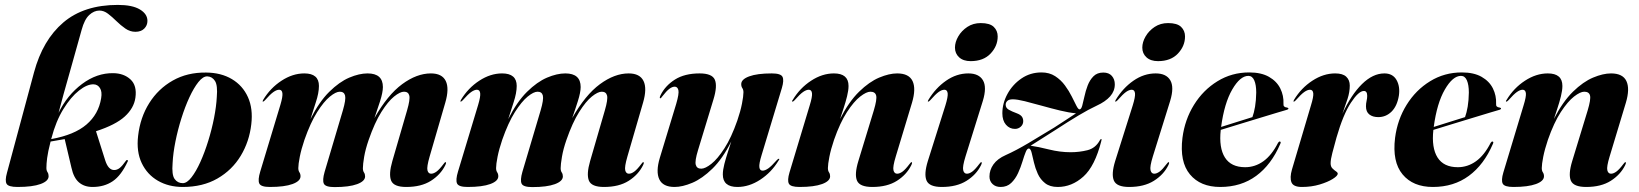

<svg xmlns="http://www.w3.org/2000/svg" viewBox="-20 -752 6674 782"><path d="M500 -94Q473.5 -37 439 -13.8Q404.5 9.5 357 9.5Q323.5 9.5 301.8 -9Q280 -27.5 271 -69L243.5 -185.5Q216 -180.5 186 -175.5Q175 -132.5 172 -108.5Q169 -84.5 169 -68Q169 -57.5 173.5 -50.8Q178 -44 178 -34.5Q178 -14.5 145.2 -2.5Q112.5 9.5 51.5 9.5Q14 9.5 6.8 -3.5Q-0.5 -16.5 8.5 -48.5L118.5 -457Q154 -589 238 -660.5Q322 -732 460 -732Q519 -732 549.8 -713.5Q580.5 -695 580.5 -667Q580.5 -648.5 567.5 -635.5Q554.5 -622.5 531.5 -622.5Q509.5 -622.5 490.5 -635.8Q471.5 -649 454.2 -666Q437 -683 420 -696Q403 -709 385 -709Q363 -709 343.5 -691Q324 -673 312.5 -630.5Q287.5 -541 269.5 -477Q251.5 -413 239 -368.8Q226.5 -324.5 218.5 -292.5Q254 -365 314.2 -410Q374.5 -455 441 -454Q484.5 -453.5 511.5 -428.5Q538.5 -403.5 531.5 -354Q525.5 -311.5 488.2 -277.5Q451 -243.5 371 -217.5L408.5 -99Q421 -59.5 445 -59.5Q457 -59.5 467.5 -67.8Q478 -76 493.5 -98Q496 -101.5 499 -100Q502.5 -98 500 -94ZM189.5 -189 188.5 -185.5Q283 -202.5 332.2 -244.8Q381.5 -287 392 -352Q396.5 -378.5 387.2 -393.2Q378 -408 361.5 -408.5Q335 -409.5 301.8 -383.2Q268.5 -357 238 -307.5Q207.5 -258 189.5 -189Z M819.5 -456.5Q880.5 -456 924.5 -429.8Q968.5 -403.5 989.8 -356.5Q1011 -309.5 1003.5 -246Q995.5 -175.5 960.5 -117.5Q925.5 -59.5 865.8 -25Q806 9.5 724.5 9.5Q667 9.5 623.2 -15.8Q579.5 -41 557.2 -87.8Q535 -134.5 542.5 -198.5Q551 -273.5 587.8 -332Q624.5 -390.5 683.8 -424Q743 -457.5 819.5 -456.5ZM724.5 -6Q741.5 -6 760 -29.8Q778.5 -53.5 796 -92.2Q813.5 -131 828 -177.8Q842.5 -224.5 851.8 -271.5Q861 -318.5 863 -357Q867 -404 855.8 -422Q844.5 -440 824.5 -441Q807 -441.5 788.2 -418Q769.5 -394.5 751.5 -355.8Q733.5 -317 718.8 -270Q704 -223 694.5 -175.5Q685 -128 683 -88Q679 -40 691.2 -23Q703.5 -6 724.5 -6Z M1302 -51.5 1376.5 -302.5Q1389.5 -347 1385.5 -362.8Q1381.5 -378.5 1364 -378.5Q1348 -378.5 1323.5 -358.5Q1299 -338.5 1271.8 -295.5Q1244.5 -252.5 1220 -182.5Q1207 -144 1201 -113.5Q1195 -83 1195 -67.5Q1195 -57 1199.5 -50.2Q1204 -43.5 1204 -34Q1204 -14.5 1171.5 -2.5Q1139 9.5 1079 9.5Q1042.5 9.5 1036 -4.8Q1029.5 -19 1040 -53.5L1122 -325Q1132 -358.5 1130.2 -372.5Q1128.5 -386.5 1117 -386.5Q1107 -386.5 1094 -377.5Q1081 -368.5 1059 -343.5Q1053.5 -338 1051 -338Q1048 -338.5 1052 -345.5Q1081 -393.5 1126.5 -423.2Q1172 -453 1219.5 -453Q1279 -453 1279 -402Q1279 -373.5 1266.2 -335Q1253.5 -296.5 1244.5 -267Q1280 -337.5 1321 -378Q1362 -418.5 1402.5 -435.8Q1443 -453 1477 -453Q1539.5 -453 1539.5 -397.5Q1539.5 -376 1528 -339.8Q1516.5 -303.5 1505 -271Q1558.5 -365.5 1618 -409.2Q1677.5 -453 1735 -453Q1780.5 -453 1795.5 -422.2Q1810.5 -391.5 1793.5 -333.5L1730 -115Q1717.5 -72 1721 -58.2Q1724.5 -44.5 1736 -44.5Q1746 -44.5 1757.8 -53Q1769.5 -61.5 1786.5 -84Q1792 -92 1794.5 -91.5Q1799.5 -91.5 1793.5 -79Q1774.5 -40.5 1735 -15.5Q1695.5 9.5 1634.5 9.5Q1583.5 9.5 1573 -16.5Q1562.5 -42.5 1578 -96L1638 -302.5Q1651 -347 1647 -362.8Q1643 -378.5 1625.5 -378.5Q1609.5 -378.5 1585 -358.8Q1560.5 -339 1533.2 -295.8Q1506 -252.5 1481.5 -182Q1468.5 -144.5 1463.2 -113.5Q1458 -82.5 1458 -67Q1458 -56 1462.5 -49.5Q1467 -43 1467 -33.5Q1467 -14 1434.5 -2Q1402 10 1342.5 10Q1305.5 10 1299 -4Q1292.5 -18 1302 -51.5Z M2107.5 -51.5 2182 -302.5Q2195 -347 2191 -362.8Q2187 -378.5 2169.5 -378.5Q2153.5 -378.5 2129 -358.5Q2104.5 -338.5 2077.2 -295.5Q2050 -252.5 2025.5 -182.5Q2012.5 -144 2006.5 -113.5Q2000.5 -83 2000.5 -67.5Q2000.5 -57 2005 -50.2Q2009.5 -43.5 2009.5 -34Q2009.5 -14.5 1977 -2.5Q1944.5 9.5 1884.5 9.5Q1848 9.5 1841.5 -4.8Q1835 -19 1845.5 -53.5L1927.5 -325Q1937.5 -358.5 1935.8 -372.5Q1934 -386.5 1922.5 -386.5Q1912.5 -386.5 1899.5 -377.5Q1886.5 -368.5 1864.5 -343.5Q1859 -338 1856.5 -338Q1853.5 -338.5 1857.5 -345.5Q1886.5 -393.5 1932 -423.2Q1977.5 -453 2025 -453Q2084.5 -453 2084.5 -402Q2084.5 -373.5 2071.8 -335Q2059 -296.5 2050 -267Q2085.5 -337.5 2126.5 -378Q2167.5 -418.5 2208 -435.8Q2248.5 -453 2282.5 -453Q2345 -453 2345 -397.5Q2345 -376 2333.5 -339.8Q2322 -303.5 2310.5 -271Q2364 -365.5 2423.5 -409.2Q2483 -453 2540.5 -453Q2586 -453 2601 -422.2Q2616 -391.5 2599 -333.5L2535.5 -115Q2523 -72 2526.5 -58.2Q2530 -44.5 2541.5 -44.5Q2551.5 -44.5 2563.2 -53Q2575 -61.5 2592 -84Q2597.5 -92 2600 -91.5Q2605 -91.5 2599 -79Q2580 -40.5 2540.5 -15.5Q2501 9.5 2440 9.5Q2389 9.5 2378.5 -16.5Q2368 -42.5 2383.5 -96L2443.5 -302.5Q2456.5 -347 2452.5 -362.8Q2448.5 -378.5 2431 -378.5Q2415 -378.5 2390.5 -358.8Q2366 -339 2338.8 -295.8Q2311.5 -252.5 2287 -182Q2274 -144.5 2268.8 -113.5Q2263.5 -82.5 2263.5 -67Q2263.5 -56 2268 -49.5Q2272.5 -43 2272.5 -33.5Q2272.5 -14 2240 -2Q2207.5 10 2148 10Q2111 10 2104.5 -4Q2098 -18 2107.5 -51.5Z M3152 -105.5Q3156.5 -105 3151 -98Q3122 -50 3076.5 -20.2Q3031 9.5 2983.5 9.5Q2924 9.5 2924 -41.5Q2924 -59.5 2930.2 -83.8Q2936.5 -108 2944.5 -132.5Q2952.5 -157 2958.5 -176Q2923 -105.5 2881.5 -65Q2840 -24.5 2799.8 -7.5Q2759.5 9.5 2727.5 9.5Q2680 9.5 2665.2 -21.8Q2650.5 -53 2667.5 -109.5L2734 -328.5Q2746.5 -371 2743 -385Q2739.5 -399 2728 -399Q2718 -399 2706.2 -390.2Q2694.5 -381.5 2677.5 -359.5Q2672 -351.5 2669.5 -351.5Q2664.5 -352 2670.5 -364.5Q2689.5 -403 2729 -428Q2768.5 -453 2829.5 -453Q2880.5 -453 2891.5 -427.2Q2902.5 -401.5 2886 -347.5L2823 -140.5Q2809.5 -96.5 2813.8 -80.8Q2818 -65 2836 -65Q2852.5 -65 2877.5 -84.8Q2902.5 -104.5 2930.5 -147.8Q2958.5 -191 2983 -261Q2996 -299 3002 -329.8Q3008 -360.5 3008 -376Q3008 -386.5 3003.5 -393Q2999 -399.5 2999 -409.5Q2999 -429 3031.5 -441Q3064 -453 3123.5 -453Q3160 -453 3167 -439.2Q3174 -425.5 3164.5 -393.5L3082 -120.5Q3071 -85 3072.8 -71Q3074.5 -57 3086 -57Q3096 -57 3109 -66Q3122 -75 3144 -100Q3149.5 -105.5 3152 -105.5Z M3208 -338Q3203.5 -338.5 3209 -345.5Q3238 -393.5 3283.5 -423.2Q3329 -453 3376.5 -453Q3436 -453 3436 -402Q3436 -384 3430 -359.8Q3424 -335.5 3415.8 -310.8Q3407.5 -286 3401.5 -267.5Q3437.5 -338 3479 -378.5Q3520.5 -419 3561 -436Q3601.5 -453 3634 -453Q3682 -453 3696.8 -421.8Q3711.5 -390.5 3694.5 -333.5L3628.5 -115Q3615.5 -72.5 3619 -58.5Q3622.5 -44.5 3634 -44.5Q3644 -44.5 3655.8 -53Q3667.5 -61.5 3684.5 -84Q3690.5 -92 3692.5 -91.5Q3697.5 -91.5 3691.5 -79Q3672.5 -40.5 3633 -15.5Q3593.5 9.5 3533 9.5Q3481.5 9.5 3470.5 -16.2Q3459.5 -42 3476 -96L3539 -302.5Q3552.5 -347.5 3548.5 -363Q3544.5 -378.5 3525 -378.5Q3509 -378.5 3483.5 -358.8Q3458 -339 3429.8 -295.8Q3401.5 -252.5 3377 -182.5Q3364 -144 3358 -113.5Q3352 -83 3352 -67.5Q3352 -56.5 3356.5 -50Q3361 -43.5 3361 -34Q3361 -14.5 3328.5 -2.5Q3296 9.5 3236.5 9.5Q3200 9.5 3193 -4Q3186 -17.5 3195.5 -49.5L3278 -323Q3289 -358.5 3287.2 -372.5Q3285.5 -386.5 3274 -386.5Q3264 -386.5 3251 -377.5Q3238 -368.5 3216 -343.5Q3210.5 -338 3208 -338Z M3933.5 -503Q3903.5 -503 3886.5 -518.5Q3869.5 -534 3869.5 -558Q3869.5 -580.5 3883 -603.8Q3896.5 -627 3920 -642.5Q3943.5 -658 3974.5 -658Q4011.5 -658 4027.5 -642.5Q4043.5 -627 4043.5 -603.5Q4043.5 -564.5 4014.5 -533.8Q3985.5 -503 3933.5 -503ZM3912.5 -115Q3899.5 -73 3903 -58.8Q3906.5 -44.5 3918 -44.5Q3928 -44.5 3939.8 -53Q3951.5 -61.5 3968.5 -84Q3974.5 -92 3976.5 -91.5Q3981.5 -91.5 3975.5 -79Q3956.5 -40.5 3916.5 -15.5Q3876.5 9.5 3816 9.5Q3765 9.5 3753.8 -16.5Q3742.5 -42.5 3759 -96L3830.5 -322.5Q3841.5 -358 3839.8 -372.2Q3838 -386.5 3826.5 -386.5Q3816 -386.5 3803.2 -377.5Q3790.5 -368.5 3768.5 -343.5Q3763 -338 3760.5 -338Q3757 -338.5 3761.5 -345.5Q3790.5 -393.5 3833.2 -423.2Q3876 -453 3924 -453Q3967 -453 3983.5 -425Q4000 -397 3983 -341Z M4171.5 -147Q4164 -148.5 4157.8 -133.2Q4151.5 -118 4144.5 -94.5Q4137.5 -71 4126.5 -47Q4115.5 -23 4098.5 -6.8Q4081.5 9.5 4055.5 9.5Q4035 9.5 4022.5 -2.5Q4010 -14.5 4010 -33Q4010 -59.5 4026.2 -82.5Q4042.5 -105.5 4076.5 -120.5Q4117 -138.5 4168.5 -169Q4220 -199.5 4273 -232Q4298.5 -248.5 4322.2 -264Q4346 -279.5 4362.5 -290.5Q4333.5 -293 4296.8 -302Q4260 -311 4222.5 -321.5Q4185 -332 4153.8 -339.8Q4122.5 -347.5 4105 -347.5Q4089.5 -347.5 4082.8 -341Q4076 -334.5 4076 -325.5Q4076 -312.5 4088.5 -305.2Q4101 -298 4121.5 -290.5Q4136 -285 4141.8 -277.2Q4147.5 -269.5 4147.5 -258.5Q4147.5 -245 4137.5 -236Q4127.5 -227 4114 -227Q4092 -227 4077.2 -244Q4062.5 -261 4062.5 -290.5Q4062.5 -331 4083.2 -369.2Q4104 -407.5 4140 -432.2Q4176 -457 4222 -457Q4254 -457 4277.5 -441.8Q4301 -426.5 4317.5 -404Q4334 -381.5 4345.2 -359Q4356.5 -336.5 4364 -321.5Q4371.5 -306.5 4377 -306.5Q4383.5 -306.5 4387.8 -321.5Q4392 -336.5 4396.8 -359Q4401.5 -381.5 4410 -403.8Q4418.5 -426 4433.5 -441.2Q4448.5 -456.5 4473.5 -456.5Q4496.5 -456.5 4508.5 -442.8Q4520.5 -429 4520.5 -408.5Q4520.5 -381 4501.5 -359.5Q4482.5 -338 4446.5 -321.5Q4416 -307.5 4373.2 -282Q4330.5 -256.5 4278.5 -222.5Q4249.5 -204 4222.2 -186.8Q4195 -169.5 4177.5 -158.5Q4207.5 -154.5 4252.5 -143.2Q4297.5 -132 4340.5 -132Q4376 -132 4409 -140.2Q4442 -148.5 4459.5 -180.5Q4463 -186.5 4465.5 -186Q4467.5 -185.5 4465.5 -177.5Q4439.5 -75 4392.5 -32.8Q4345.5 9.5 4288 9.5Q4256 9.5 4236.5 -6Q4217 -21.5 4206.8 -44.2Q4196.5 -67 4191.2 -90Q4186 -113 4182 -129.2Q4178 -145.5 4171.5 -147Z M4696.5 -503Q4666.5 -503 4649.5 -518.5Q4632.5 -534 4632.5 -558Q4632.5 -580.5 4646 -603.8Q4659.5 -627 4683 -642.5Q4706.5 -658 4737.5 -658Q4774.5 -658 4790.5 -642.5Q4806.5 -627 4806.5 -603.5Q4806.5 -564.5 4777.5 -533.8Q4748.5 -503 4696.5 -503ZM4675.5 -115Q4662.5 -73 4666 -58.8Q4669.5 -44.5 4681 -44.5Q4691 -44.5 4702.8 -53Q4714.5 -61.5 4731.5 -84Q4737.5 -92 4739.5 -91.5Q4744.5 -91.5 4738.5 -79Q4719.5 -40.5 4679.5 -15.5Q4639.5 9.5 4579 9.5Q4528 9.5 4516.8 -16.5Q4505.5 -42.5 4522 -96L4593.5 -322.5Q4604.5 -358 4602.8 -372.2Q4601 -386.5 4589.5 -386.5Q4579 -386.5 4566.2 -377.5Q4553.5 -368.5 4531.5 -343.5Q4526 -338 4523.5 -338Q4520 -338.5 4524.5 -345.5Q4553.5 -393.5 4596.2 -423.2Q4639 -453 4687 -453Q4730 -453 4746.5 -425Q4763 -397 4746 -341Z M5194.5 -166Q5158 -81 5096.5 -35.8Q5035 9.5 4950 9.5Q4869 9.5 4826.5 -41.8Q4784 -93 4796 -190.5Q4805.5 -264.5 4843 -325Q4880.5 -385.5 4938.8 -421.2Q4997 -457 5068 -457Q5117 -457 5148.5 -439Q5180 -421 5194.5 -391.8Q5209 -362.5 5207.5 -329Q5206 -315.5 5221.5 -314Q5227.5 -313 5227.5 -310Q5228 -307 5222 -305Q5213.5 -302.5 5184 -293.8Q5154.5 -285 5113.8 -272.5Q5073 -260 5030.2 -247Q4987.5 -234 4952 -223Q4944 -150 4969 -110.5Q4994 -71 5051.5 -71Q5091.5 -71 5125.5 -95.2Q5159.5 -119.5 5185.5 -170.5Q5189.5 -176.5 5193 -175.5Q5198.5 -174.5 5194.5 -166ZM5064.5 -443Q5031 -443 4998.8 -387.5Q4966.5 -332 4953.5 -235Q4986.5 -245.5 5021.8 -256.5Q5057 -267.5 5081 -275Q5087.5 -292.5 5091.8 -317.8Q5096 -343 5096.5 -375Q5096.5 -406.5 5088.5 -424.8Q5080.5 -443 5064.5 -443Z M5249.5 -338Q5246.5 -338.5 5250.5 -345.5Q5279.5 -393.5 5325 -423.2Q5370.5 -453 5418 -453Q5449 -453 5463.2 -439.5Q5477.5 -426 5477.5 -403.5Q5477.5 -377.5 5468.5 -349.5Q5459.5 -321.5 5447.5 -288.5Q5483 -366 5527.2 -409.5Q5571.5 -453 5618.5 -453Q5652.5 -453 5667.8 -426.5Q5683 -400 5677.5 -362.5Q5670.5 -320 5647.8 -297.5Q5625 -275 5593.5 -275Q5571 -275 5557.2 -285.8Q5543.5 -296.5 5543.5 -319Q5543.5 -330.5 5546 -341.2Q5548.5 -352 5548.5 -361.5Q5548.5 -381.5 5535 -381.5Q5513.5 -381.5 5482 -333.5Q5450.5 -285.5 5423.5 -192Q5413.5 -155.5 5406.5 -129Q5399.5 -102.5 5399.5 -87Q5399.5 -73.5 5406.8 -66.2Q5414 -59 5421.2 -54.2Q5428.5 -49.5 5428.5 -44.5Q5428.5 -36 5408.2 -23.2Q5388 -10.5 5354.8 -0.5Q5321.5 9.5 5282.5 9.5Q5247.5 9.5 5240 -9.5Q5232.5 -28.5 5242 -61.5L5319.5 -323Q5330.5 -358.5 5328.8 -372.5Q5327 -386.5 5315.5 -386.5Q5305.5 -386.5 5292.5 -377.5Q5279.5 -368.5 5257.5 -343.5Q5252.5 -338 5249.5 -338Z M6060.5 -166Q6024 -81 5962.5 -35.8Q5901 9.5 5816 9.5Q5735 9.5 5692.5 -41.8Q5650 -93 5662 -190.5Q5671.5 -264.5 5709 -325Q5746.5 -385.5 5804.8 -421.2Q5863 -457 5934 -457Q5983 -457 6014.5 -439Q6046 -421 6060.5 -391.8Q6075 -362.5 6073.5 -329Q6072 -315.5 6087.5 -314Q6093.5 -313 6093.5 -310Q6094 -307 6088 -305Q6079.5 -302.5 6050 -293.8Q6020.5 -285 5979.8 -272.5Q5939 -260 5896.2 -247Q5853.5 -234 5818 -223Q5810 -150 5835 -110.5Q5860 -71 5917.5 -71Q5957.5 -71 5991.5 -95.2Q6025.5 -119.5 6051.5 -170.5Q6055.5 -176.5 6059 -175.5Q6064.5 -174.5 6060.5 -166ZM5930.5 -443Q5897 -443 5864.8 -387.5Q5832.5 -332 5819.5 -235Q5852.5 -245.5 5887.8 -256.5Q5923 -267.5 5947 -275Q5953.5 -292.5 5957.8 -317.8Q5962 -343 5962.5 -375Q5962.5 -406.5 5954.5 -424.8Q5946.5 -443 5930.5 -443Z M6115.5 -338Q6111 -338.5 6116.5 -345.5Q6145.5 -393.5 6191 -423.2Q6236.5 -453 6284 -453Q6343.5 -453 6343.5 -402Q6343.5 -384 6337.5 -359.8Q6331.5 -335.5 6323.2 -310.8Q6315 -286 6309 -267.5Q6345 -338 6386.5 -378.5Q6428 -419 6468.5 -436Q6509 -453 6541.5 -453Q6589.5 -453 6604.2 -421.8Q6619 -390.5 6602 -333.5L6536 -115Q6523 -72.5 6526.5 -58.5Q6530 -44.5 6541.5 -44.5Q6551.5 -44.5 6563.2 -53Q6575 -61.5 6592 -84Q6598 -92 6600 -91.5Q6605 -91.5 6599 -79Q6580 -40.5 6540.5 -15.5Q6501 9.5 6440.5 9.5Q6389 9.5 6378 -16.2Q6367 -42 6383.5 -96L6446.5 -302.5Q6460 -347.5 6456 -363Q6452 -378.5 6432.5 -378.5Q6416.5 -378.5 6391 -358.8Q6365.5 -339 6337.2 -295.8Q6309 -252.5 6284.5 -182.5Q6271.5 -144 6265.5 -113.5Q6259.5 -83 6259.5 -67.5Q6259.5 -56.5 6264 -50Q6268.5 -43.5 6268.5 -34Q6268.5 -14.5 6236 -2.5Q6203.5 9.5 6144 9.5Q6107.5 9.5 6100.5 -4Q6093.5 -17.5 6103 -49.5L6185.5 -323Q6196.5 -358.5 6194.8 -372.5Q6193 -386.5 6181.5 -386.5Q6171.5 -386.5 6158.5 -377.5Q6145.5 -368.5 6123.5 -343.5Q6118 -338 6115.5 -338Z"/></svg>

Font: Fraunces 144pt
Style: Bold Italic
Weight: 700
Italic angle: -16°
Version: Version 1.000;[b76b70a41]